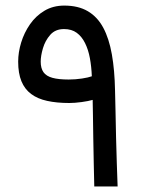

<svg xmlns="http://www.w3.org/2000/svg" viewBox="-20 -671 522 691"><path d="M227.1 -384.8Q190.9 -384.8 168.7 -390.9Q146.5 -397 136.5 -411.1Q126.5 -425.3 126.5 -449.2Q126.5 -469.7 134.5 -497.3Q142.6 -524.9 160.9 -545.7Q179.2 -566.4 210.4 -566.4Q237.8 -566.4 256.1 -553Q274.4 -539.6 286.1 -515.9Q297.9 -492.2 303.5 -461.7Q309.1 -431.2 310.5 -396.5Q298.8 -392.1 275.1 -388.4Q251.5 -384.8 227.1 -384.8ZM229.5 -300.3Q249 -300.3 273.9 -303.7Q298.8 -307.1 313.5 -311.5Q314 -293.5 314.5 -256.8Q314.9 -220.2 315.7 -174.8Q316.4 -129.4 317.4 -83.5Q318.4 -37.6 319.3 0H403.3Q401.9 -36.6 400.4 -82.5Q398.9 -128.4 397.7 -176.3Q396.5 -224.1 395.8 -268.1Q395 -312 394 -345.7Q392.6 -418.5 382.6 -475.3Q372.6 -532.2 351.6 -571.3Q330.6 -610.4 296.1 -630.6Q261.7 -650.9 211.4 -650.9Q170.9 -650.9 139.9 -632.3Q108.9 -613.8 87.9 -583.5Q66.9 -553.2 56.2 -518.1Q45.4 -482.9 45.4 -449.2Q45.4 -407.2 57.1 -378.7Q68.8 -350.1 92 -332.8Q115.2 -315.4 149.7 -307.9Q184.1 -300.3 229.5 -300.3Z"/></svg>

Font: Vazirmatn
Style: Regular
Weight: 400
Designer: Saber Rastikerdar
Foundry: Saber Rastikerdar
Version: Version 33.003;September 2, 2022;FontCreator 14.0.0.2862 64-